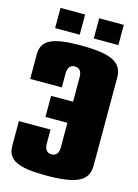

<svg xmlns="http://www.w3.org/2000/svg" viewBox="-134 -972 758 1055"><g transform="rotate(15 245.0 -445.0)"><path d="M75 -785H215V-900H75ZM295 -785H435V-900H295ZM15 -480H195V-560C195 -592 209 -610 235 -610C261 -610 275 -592 275 -560V-420H150V-300H275V-160C275 -128 261 -110 235 -110C209 -110 195 -128 195 -160V-240H15V-100C15 -20 74 10 235 10C410 10 475 -22 475 -110V-610C475 -698 410 -730 235 -730C74 -730 15 -700 15 -620Z"/></g></svg>

Font: MikodacsPCS
Style: Regular
Weight: 900
Designer: gluk (gluksza@wp.pl)
Foundry: gluk (gluksza@wp.pl)
Version: Version 0.27